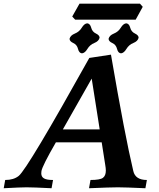

<svg xmlns="http://www.w3.org/2000/svg" viewBox="-75 -1001 844 1021"><path d="M698.2 0Q590.8 -4.9 551.8 -4.9Q512.2 -4.9 398.4 0L406.2 -43.9Q457 -43.9 472.4 -55.4Q487.8 -66.9 487.8 -94.2Q487.8 -106.4 484.4 -125.5L465.8 -244.1H222.2Q150.9 -120.6 145.5 -91.8L144.5 -79.1Q144.5 -60.5 159.2 -52.2Q173.8 -43.9 207 -43.9L199.2 0Q102.5 -4.9 66.4 -4.9Q34.7 -4.9 -55.2 0L-47.4 -43.9Q-2 -43.9 24.9 -65.9Q72.3 -105 399.9 -692.9L515.1 -710.4Q589.8 -275.9 633.8 -91.8Q644.5 -43.9 706.1 -43.9ZM455.1 -313 412.6 -583 259.3 -313ZM360.8 -717.3Q345.2 -718.8 339.8 -741Q334.5 -763.2 314.7 -772.2Q294.9 -781.2 294.9 -794.9Q299.3 -813 323 -822.5Q346.7 -832 359.9 -853.8Q373 -875.5 388.7 -877Q404.3 -875.5 409.9 -853.8Q415.5 -832 435.1 -822.8Q454.6 -813.5 454.6 -800.3Q450.2 -781.7 426.8 -772.5Q403.3 -763.2 389.9 -741Q376.5 -718.8 360.8 -717.3ZM568.4 -717.3Q552.7 -718.8 547.4 -741Q542 -763.2 522.2 -772.2Q502.4 -781.2 502.4 -794.9Q506.8 -813 530.5 -822.5Q554.2 -832 567.4 -853.8Q580.6 -875.5 596.2 -877Q611.8 -875.5 617.4 -853.8Q623 -832 642.6 -822.8Q662.1 -813.5 662.1 -800.3Q657.7 -781.7 634.3 -772.5Q610.8 -763.2 597.4 -741Q584 -718.8 568.4 -717.3ZM646.5 -896.5H324.7L309.1 -913.1L347.7 -981.4H669.4L684.1 -964.8Z"/></svg>

Font: Kelvinch
Style: Bold Italic
Weight: 700
Italic angle: -10°
Designer: Paul James Miller
Foundry: High-Logic / Made with FontCreator
Version: Version 3.30 September 23, 2016